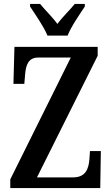

<svg xmlns="http://www.w3.org/2000/svg" viewBox="-20 -951 565 971"><path d="M220 -771H322C339 -816 384 -880 409 -918V-931H358C334 -901 295 -864 270 -830C246 -864 207 -901 183 -931H132V-918C157 -880 202 -816 220 -771ZM32 0H487L490 -187H435L432 -144C428 -97 413 -54 350 -54H167L474 -669V-714H53L48 -527H103L107 -575C111 -622 123 -660 174 -660H338L32 -44Z"/></svg>

Font: Noto Serif Hebrew ExtraCondensed SemiBold
Style: Regular
Weight: 600
Width: 2
Designer: Monotype Design Team
Foundry: Monotype Imaging Inc.
Version: Version 2.004